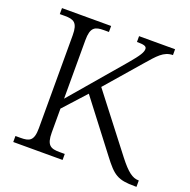

<svg xmlns="http://www.w3.org/2000/svg" viewBox="-127 -838 953 962"><g transform="rotate(20 350.0 -357.0)"><path d="M43 0H306V-32H278C231 -32 208 -42 208 -111V-238L316 -357L516 -96C576 -17 599 0 691 0H700V-34H698C666 -34 637 -56 591 -115L363 -410L519 -590C571 -650 597 -682 646 -683V-714H454V-683C489 -683 506 -680 506 -664C506 -647 494 -626 448 -572L208 -291V-603C208 -672 231 -682 278 -682H305V-714H43V-682H70C117 -682 140 -672 140 -605V-109C140 -41 117 -32 70 -32H43Z"/></g></svg>

Font: Noto Serif Ethiopic Light
Style: Regular
Weight: 300
Designer: Monotype Design Team
Foundry: Monotype Imaging Inc.
Version: Version 2.102